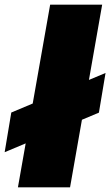

<svg xmlns="http://www.w3.org/2000/svg" viewBox="-53 -805 474 825"><path d="M-33 -151 372 -321 400.5 -491.5 -4.5 -321.5ZM24 0H248L386 -785H162.5Z"/></svg>

Font: Anybody Expanded ExtraBold
Style: Italic
Weight: 800
Width: 7
Italic angle: -10°
Version: Version 1.113;gftools[0.9.25]